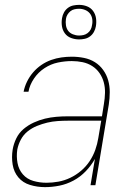

<svg xmlns="http://www.w3.org/2000/svg" viewBox="-20 -761 540 789"><path d="M165 8Q133 8 103.5 -1Q74 -10 55.5 -32Q37 -54 32 -84.5Q27 -115 32 -146Q36 -170 47 -192.5Q58 -215 77 -231Q96 -247 119 -257.5Q142 -268 165 -273.5Q188 -279 211.5 -281Q235 -283 258 -283H399L407 -334Q411 -357 411.5 -379.5Q412 -402 406.5 -422.5Q401 -443 389 -460.5Q377 -478 359 -489.5Q341 -501 319.5 -505.5Q298 -510 275 -510Q247 -510 218 -504Q189 -498 163 -481Q137 -464 119.5 -438Q102 -412 97 -384H77Q81 -405 91 -425.5Q101 -446 116 -463.5Q131 -481 150 -494Q169 -507 190 -514.5Q211 -522 232.5 -525Q254 -528 275 -528Q301 -528 325.5 -523Q350 -518 370 -505.5Q390 -493 404 -473.5Q418 -454 424.5 -431Q431 -408 431 -382.5Q431 -357 427 -331L372 0H352L370 -108Q355 -81 332.5 -57.5Q310 -34 282 -19Q254 -4 224 2Q194 8 165 8ZM171 -10Q195 -10 220 -14.5Q245 -19 269 -30.5Q293 -42 313.5 -59.5Q334 -77 348.5 -99Q363 -121 371.5 -145Q380 -169 384 -194L396 -265H258Q238 -265 216.5 -263.5Q195 -262 174 -257Q153 -252 132 -243.5Q111 -235 93.5 -221Q76 -207 65.5 -187Q55 -167 51 -146Q47 -118 52 -91Q57 -64 74 -44.5Q91 -25 117 -17.5Q143 -10 171 -10ZM305 -599Q288 -599 272 -605Q256 -611 246.5 -624Q237 -637 234.5 -653.5Q232 -670 235 -687Q237 -699 243 -710Q249 -721 259 -728.5Q269 -736 281 -738.5Q293 -741 305 -741Q322 -741 337.5 -735Q353 -729 362.5 -716Q372 -703 374.5 -686.5Q377 -670 374 -653Q372 -641 366 -630Q360 -619 350 -611.5Q340 -604 328 -601.5Q316 -599 305 -599ZM305 -615Q314 -615 323 -617Q332 -619 340 -625Q348 -631 352.5 -639.5Q357 -648 358 -657Q361 -670 359 -683Q357 -696 349.5 -705.5Q342 -715 330 -720Q318 -725 305 -725Q296 -725 286.5 -723Q277 -721 269.5 -715Q262 -709 257 -700.5Q252 -692 251 -683Q249 -670 251 -657Q253 -644 260 -634.5Q267 -625 279.5 -620Q292 -615 305 -615Z"/></svg>

Font: Iosevka SS04 Thin Oblique
Style: Regular
Weight: 100
Italic angle: -9°
Monospace: yes
Designer: Belleve Invis
Foundry: Belleve Invis
Version: Version 19.0.0; ttfautohint (v1.8.4)